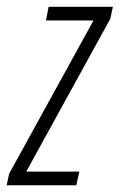

<svg xmlns="http://www.w3.org/2000/svg" viewBox="-54 -550 355 570"><path d="M-34.2 0 -26.9 -34.2 223.6 -489.3H82.5L90.3 -529.8H281.2L273.4 -494.1L23.9 -40.5H181.6L172.4 0Z"/></svg>

Font: Open Sans Condensed Light
Style: Italic
Weight: 300
Width: 3
Italic angle: -12°
Designer: Monotype Design Team
Foundry: Monotype Imaging Inc.
Version: Version 3.000; ttfautohint (v1.8.4)